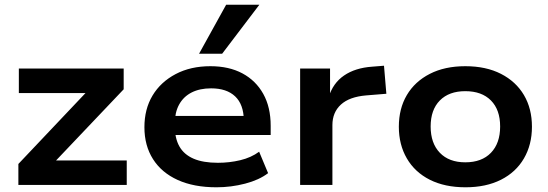

<svg xmlns="http://www.w3.org/2000/svg" viewBox="-20 -785 2328 815"><path d="M58 0V-89L378 -427L380 -390H60V-494H505V-406L182 -66L181 -104H518V0Z M899 10Q803 10 734.5 -21Q666 -52 629.5 -109.5Q593 -167 593 -245Q593 -322 627.5 -379.5Q662 -437 725.5 -470.5Q789 -504 873 -504Q952 -504 1009 -473.5Q1066 -443 1097.5 -386.5Q1129 -330 1129 -251V-212H701V-293H1034L1015 -275Q1014 -342 978 -376Q942 -410 876 -410Q828 -410 793.5 -392.5Q759 -375 740.5 -341.5Q722 -308 722 -261V-250Q722 -198 741.5 -163.5Q761 -129 801.5 -111.5Q842 -94 905 -94Q954 -94 1000 -105Q1046 -116 1080 -141L1118 -50Q1080 -21 1020.5 -5.5Q961 10 899 10ZM825 -557 940 -765H1081L923 -557Z M1254 0V-494H1381V-372H1375Q1393 -432 1440.5 -464.5Q1488 -497 1560 -502L1610 -506L1620 -387L1534 -380Q1463 -374 1427 -341Q1391 -308 1391 -254V0Z M1956 10Q1868 10 1804.5 -22Q1741 -54 1707 -112.5Q1673 -171 1673 -247Q1673 -324 1707 -381.5Q1741 -439 1804.5 -471.5Q1868 -504 1955 -504Q2043 -504 2106.5 -471.5Q2170 -439 2204 -381.5Q2238 -324 2238 -247Q2238 -171 2204 -112.5Q2170 -54 2106.5 -22Q2043 10 1956 10ZM1955 -96Q2025 -96 2064 -136.5Q2103 -177 2103 -248Q2103 -319 2064 -358.5Q2025 -398 1955 -398Q1886 -398 1847 -358.5Q1808 -319 1808 -248Q1808 -177 1847 -136.5Q1886 -96 1955 -96Z"/></svg>

Font: Nunito Sans 10pt SemiExpanded
Style: Bold
Weight: 700
Width: 6
Designer: Vernon Adams
Foundry: Vernon Adams
Version: Version 3.101;gftools[0.9.27]